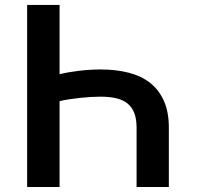

<svg xmlns="http://www.w3.org/2000/svg" viewBox="-20 -747 788 767"><path d="M525.6 0V-237.2Q525.6 -271.7 516.5 -295.3Q507.5 -318.9 489.5 -333.5Q471.6 -348 444.6 -354.4Q417.6 -360.8 381.7 -360.8Q363.6 -360.8 342.5 -359.6Q321.4 -358.3 299.7 -356Q278.1 -353.7 257.1 -350.5Q236.2 -347.3 218 -343V0H88.4V-727.3H218V-450.6Q235.8 -454.9 256.2 -458.5Q276.6 -462 297.9 -464.5Q319.2 -467 340.6 -468.2Q361.9 -469.5 381.7 -469.5Q444.6 -469.5 495 -456.3Q545.5 -443.2 580.8 -415Q616.1 -386.7 635.3 -342.7Q654.5 -298.7 654.5 -237.2V0Z"/></svg>

Font: Interop SemBd
Style: Regular
Weight: 600
Designer: Rasmus Andersson, Google, Jang Haemin
Foundry: jhaemin
Version: Version 1.008